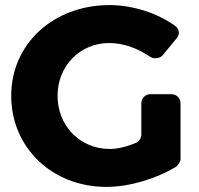

<svg xmlns="http://www.w3.org/2000/svg" viewBox="-20 -726 783 754"><path d="M535 -321V-197C535 -185 527 -171 516 -166C479 -150 442 -141 411 -141C295 -141 206 -231 206 -350C206 -467 294 -557 409 -557C463 -557 520 -537 568 -504C581 -494 607 -495 618 -508L674 -576C688 -592 684 -613 667 -625C597 -675 501 -706 410 -706C189 -706 24 -553 24 -350C24 -146 185 8 398 8C489 8 596 -25 671 -71C679 -76 689 -92 689 -101V-321C689 -340 673 -356 654 -356H570C551 -356 535 -340 535 -321Z"/></svg>

Font: Trueno
Style: RoundBd
Weight: 700
Designer: Julieta Ulanovsky, Jasper
Foundry: Julieta Ulanovsky, Cannot Into Space Fonts
Version: Version 3.001